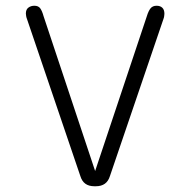

<svg xmlns="http://www.w3.org/2000/svg" viewBox="-20 -644 659 668"><path d="M313.5 4H308.5Q289 4 277 -4.8Q265 -13.5 259.5 -31.5L74 -577.5Q72 -582.5 71 -588Q70 -593.5 70 -597Q70 -611 78.8 -617.5Q87.5 -624 99.5 -624Q113.5 -624 120 -615Q126.5 -606 131.5 -588L311 -49L491 -588Q496.5 -606 503.8 -615Q511 -624 525 -624Q537.5 -624 544.8 -617Q552 -610 552 -596Q552 -593 551.2 -587.8Q550.5 -582.5 548.5 -577.5L362.5 -31.5Q357 -13.5 344.8 -4.8Q332.5 4 313.5 4Z"/></svg>

Font: Sono ExtraLight Monospace Light
Style: Regular
Weight: 300
Version: Version 2.112